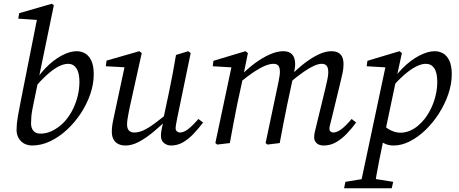

<svg xmlns="http://www.w3.org/2000/svg" viewBox="-20 -760 2436 1020"><path d="M150 13Q134 13 119 7.5Q104 2 92.5 -9Q81 -20 74.5 -35.5Q68 -51 68 -70Q68 -102 74.5 -139.5Q81 -177 91 -227L179 -670L194 -653L77 -661L82 -690L255 -740L266 -732L186 -345L183 -330L165 -243Q157 -205 152.5 -181.5Q148 -158 146.5 -140.5Q145 -123 145 -104Q145 -79 158 -64.5Q171 -50 195 -50Q226 -50 255.5 -64Q285 -78 313 -104Q340 -130 360 -166Q380 -202 391 -243Q402 -284 402 -325Q402 -373 386 -397Q370 -421 342 -421Q318 -421 289.5 -406Q261 -391 228.5 -361.5Q196 -332 160 -290L143 -296H148Q180 -355 221.5 -398Q263 -441 307 -464.5Q351 -488 387 -488Q412 -488 432.5 -476Q453 -464 465.5 -437Q478 -410 478 -365Q478 -314 460 -261Q442 -208 410 -159Q378 -110 336 -71Q294 -32 246.5 -9.5Q199 13 150 13Z M647 13Q625 13 608.5 5Q592 -3 583 -19.5Q574 -36 574 -60Q574 -88 581.5 -122.5Q589 -157 595 -186L646 -424L653 -402L542 -408L546 -438L720 -488L733 -478L670 -194Q666 -174 662.5 -156.5Q659 -139 657 -124.5Q655 -110 655 -99Q655 -77 665 -66.5Q675 -56 693 -56Q717 -56 743 -68Q769 -80 804 -106Q839 -132 888 -172L895 -144H888Q839 -96 797 -61Q755 -26 718 -6.5Q681 13 647 13ZM888 13Q868 13 851.5 0Q835 -13 835 -39Q835 -50 837.5 -66.5Q840 -83 850 -120H846L879 -276Q889 -324 898 -372Q907 -420 915 -468L980 -488L993 -478L922 -135Q918 -116 915.5 -101Q913 -86 913 -78Q913 -68 920 -62Q927 -56 936 -56Q956 -56 979.5 -74Q1003 -92 1034 -128L1059 -109Q1036 -79 1010 -51Q984 -23 954 -5Q924 13 888 13Z M1134 8 1124 0 1212 -415 1230 -401 1110 -408 1114 -437 1284 -488 1297 -478 1272 -355V-353L1241 -210Q1230 -158 1220.5 -105.5Q1211 -53 1201 0ZM1401 8 1391 0 1460 -327Q1462 -340 1464.5 -353Q1467 -366 1467 -378Q1467 -402 1458.5 -411.5Q1450 -421 1433 -421Q1414 -421 1388 -410.5Q1362 -400 1329 -378Q1296 -356 1256 -323V-360H1261Q1295 -395 1334 -424Q1373 -453 1412.5 -470.5Q1452 -488 1485 -488Q1516 -488 1532 -471Q1548 -454 1548 -419Q1548 -405 1545 -389.5Q1542 -374 1539 -358L1537 -350L1507 -210Q1496 -158 1486 -105.5Q1476 -53 1466 0ZM1700 13Q1676 13 1662.5 1Q1649 -11 1649 -30Q1649 -47 1653.5 -63.5Q1658 -80 1665 -111L1708 -288Q1714 -314 1719 -337Q1724 -360 1724 -375Q1724 -401 1715 -411Q1706 -421 1689 -421Q1671 -421 1647 -410Q1623 -399 1592 -377.5Q1561 -356 1522 -323V-361H1527Q1560 -395 1597.5 -424Q1635 -453 1672 -470.5Q1709 -488 1741 -488Q1773 -488 1789 -471Q1805 -454 1805 -419Q1805 -395 1799.5 -370.5Q1794 -346 1788 -321L1743 -135Q1738 -114 1734 -99.5Q1730 -85 1730 -77Q1730 -67 1736 -61.5Q1742 -56 1750 -56Q1770 -56 1794 -74Q1818 -92 1848 -128L1872 -109Q1850 -79 1823.5 -51Q1797 -23 1766.5 -5Q1736 13 1700 13Z M1808 240 1815 206 1930 187H1950L2069 206L2061 240ZM1891 240 2030 -415 2047 -401 1928 -408 1932 -437 2102 -488 2115 -478 2085 -339 2084 -334 2022 -40 2018 -22Q2005 42 1995.5 88Q1986 134 1980 170Q1974 206 1969 240ZM2071 13Q2040 13 2017 -0.5Q1994 -14 1969 -45L2011 -101Q2036 -76 2060.5 -65.5Q2085 -55 2107 -55Q2132 -55 2155.5 -64.5Q2179 -74 2200 -91.5Q2221 -109 2238 -131Q2258 -158 2272.5 -189.5Q2287 -221 2295 -256Q2303 -291 2303 -325Q2303 -374 2287 -397.5Q2271 -421 2242 -421Q2219 -421 2189.5 -406Q2160 -391 2126.5 -361.5Q2093 -332 2056 -290L2040 -296H2045Q2076 -355 2119 -398Q2162 -441 2207.5 -464.5Q2253 -488 2289 -488Q2314 -488 2334.5 -476Q2355 -464 2367.5 -437Q2380 -410 2380 -365Q2380 -314 2362 -261Q2344 -208 2313 -159Q2282 -110 2242 -71Q2202 -32 2158 -9.5Q2114 13 2071 13Z"/></svg>

Font: Source Serif 4
Style: Italic
Weight: 400
Italic angle: -12°
Designer: Frank Grießhammer
Foundry: Adobe Systems Incorporated
Version: Version 4.004;hotconv 1.0.116;makeotfexe 2.5.65601